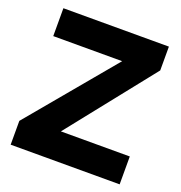

<svg xmlns="http://www.w3.org/2000/svg" viewBox="-128 -821 881 932"><g transform="rotate(20 312.5 -355.0)"><path d="M591 0V-144H235L587 -587V-710H42V-566H398L28 -123V0Z"/></g></svg>

Font: RT Raleway ExtraBold
Style: Regular
Weight: 400
Designer: Matt McInerney, Pablo Impallari, Rodrigo Fuenzalida — Edited by Milan Moffatt in April 2016
Foundry: Matt McInerney, Pablo Impallari, Rodrigo Fuenzalida — Edited by Milan Moffatt in April 2016
Version: Version 3.001